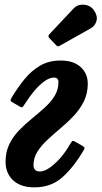

<svg xmlns="http://www.w3.org/2000/svg" viewBox="-20 -795 438 828"><path d="M385 -751Q402 -726.5 396.2 -705Q390.5 -683.5 370 -672L240 -599Q233.5 -595 230.2 -595Q227 -595 221.5 -600.5L193 -630.5Q184.5 -639.5 193 -647.5L296.5 -757.5Q314.5 -777 342.5 -774.5Q370.5 -772 385 -751ZM124.5 -82.5Q124.5 -55.5 152.5 -55.5Q170.5 -55.5 193.5 -71.2Q216.5 -87 239.5 -113Q262.5 -139 280 -170Q286 -180 290 -184.8Q294 -189.5 301 -185.5L334 -167Q340 -163 343.2 -160Q346.5 -157 341 -147.5Q299 -75.5 249.8 -31.2Q200.5 13 128.5 13Q69 13 36.5 -17.5Q4 -48 4 -97.5Q4 -140 20.2 -173.2Q36.5 -206.5 62.5 -233.2Q88.5 -260 117.8 -283.8Q147 -307.5 173 -331Q199 -354.5 215.5 -381.2Q232 -408 232 -441Q232 -460.5 213 -460.5Q193.5 -460.5 171.8 -444.8Q150 -429 128.5 -403.8Q107 -378.5 89 -349.5Q82.5 -339.5 78.8 -334.8Q75 -330 68 -334L36 -352.5Q29.5 -356 26.5 -359Q23.5 -362 29 -372Q56.5 -418 86.5 -454.5Q116.5 -491 154 -512.5Q191.5 -534 241.5 -534Q296.5 -534 327.5 -506.2Q358.5 -478.5 358.5 -434Q358.5 -391.5 341.5 -357.5Q324.5 -323.5 297.8 -295.2Q271 -267 241.2 -242Q211.5 -217 184.8 -192.2Q158 -167.5 141.2 -140.8Q124.5 -114 124.5 -82.5Z"/></svg>

Font: Besley* Narrow Semi
Style: Italic
Weight: 600
Width: 4
Italic angle: -13°
Designer: Owen Earl
Foundry: indestructible type*
Version: Version 3.000; ttfautohint (v1.8.3)